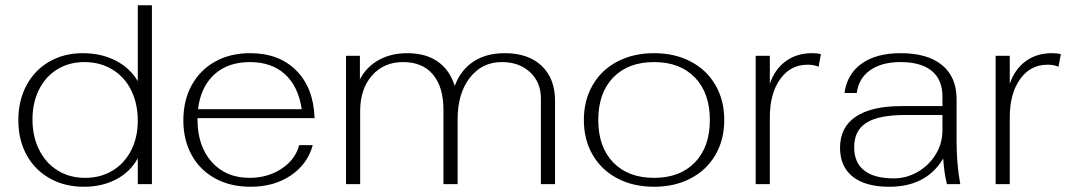

<svg xmlns="http://www.w3.org/2000/svg" viewBox="-20 -703 4085 733"><path d="M50 -244Q50 -319 81 -377Q112 -435 168 -467.5Q224 -500 296 -500Q366 -500 421 -472Q476 -444 506 -393V-683H560V0H506V-99Q478 -47 424 -18.5Q370 10 300 10Q227 10 170 -22Q113 -54 81.5 -111.5Q50 -169 50 -244ZM506 -242Q506 -308 480.5 -359Q455 -410 408.5 -438Q362 -466 302 -466Q244 -466 199 -438.5Q154 -411 129 -361Q104 -311 104 -247Q104 -182 129.5 -131Q155 -80 200.5 -52Q246 -24 305 -24Q364 -24 409.5 -51.5Q455 -79 480.5 -128.5Q506 -178 506 -242Z M1122 -149H1174Q1154 -76 1090 -33Q1026 10 937 10Q860 10 802 -21.5Q744 -53 712 -110.5Q680 -168 680 -243Q680 -320 712 -378Q744 -436 801.5 -468Q859 -500 935 -500Q1045 -500 1111 -434Q1177 -368 1181 -252H734V-247Q734 -146 788 -85Q842 -24 933 -24Q1002 -24 1055 -59Q1108 -94 1122 -149ZM736 -286H1132Q1119 -373 1068 -419.5Q1017 -466 934 -466Q850 -466 798 -418.5Q746 -371 736 -286Z M1301 -490H1354V-400Q1379 -448 1426 -474Q1473 -500 1535 -500Q1605 -500 1651 -468Q1697 -436 1716 -375Q1739 -436 1787.5 -468Q1836 -500 1907 -500Q1997 -500 2048 -451.5Q2099 -403 2099 -318V0H2045V-327Q2045 -389 2003.5 -427.5Q1962 -466 1896 -466Q1820 -466 1773.5 -406Q1727 -346 1727 -247V0H1673V-283Q1673 -371 1633 -418.5Q1593 -466 1519 -466Q1445 -466 1400 -414.5Q1355 -363 1355 -279V0H1301Z M2209 -245Q2209 -320 2242.5 -378Q2276 -436 2337 -468Q2398 -500 2477 -500Q2556 -500 2617 -468Q2678 -436 2711.5 -378Q2745 -320 2745 -245Q2745 -170 2711.5 -112Q2678 -54 2617 -22Q2556 10 2477 10Q2398 10 2337 -22Q2276 -54 2242.5 -112Q2209 -170 2209 -245ZM2690 -245Q2690 -348 2633 -407Q2576 -466 2477 -466Q2378 -466 2321 -407Q2264 -348 2264 -245Q2264 -142 2321 -83Q2378 -24 2477 -24Q2576 -24 2633 -83Q2690 -142 2690 -245Z M2865 -490H2919V-383Q2938 -439 2980 -469.5Q3022 -500 3080 -500Q3102 -500 3114 -496L3105 -448Q3089 -456 3063 -456Q2998 -456 2958.5 -401Q2919 -346 2919 -255V0H2865Z M3187 -139Q3187 -217 3247 -257.5Q3307 -298 3422 -298H3578V-335Q3578 -399 3537 -432.5Q3496 -466 3418 -466Q3346 -466 3302 -435Q3258 -404 3251 -348H3204Q3214 -421 3270 -460.5Q3326 -500 3418 -500Q3521 -500 3576.5 -454.5Q3632 -409 3632 -324V-160Q3632 -78 3646 0H3595Q3584 -45 3581 -98Q3517 10 3375 10Q3284 10 3235.5 -28.5Q3187 -67 3187 -139ZM3578 -205V-264H3436Q3335 -264 3288 -234.5Q3241 -205 3241 -141Q3241 -82 3279.5 -52Q3318 -22 3392 -22Q3441 -22 3484 -47Q3527 -72 3552.5 -114Q3578 -156 3578 -205Z M3781 -490H3835V-383Q3854 -439 3896 -469.5Q3938 -500 3996 -500Q4018 -500 4030 -496L4021 -448Q4005 -456 3979 -456Q3914 -456 3874.5 -401Q3835 -346 3835 -255V0H3781Z"/></svg>

Font: Fahkwang ExtraLight
Style: Regular
Weight: 275
Designer: Suppakit Chalermlarp | Katatrad Co.,Ltd.
Foundry: Cadson Demak Co.,Ltd.
Version: Version 1.000; ttfautohint (v1.6)